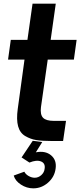

<svg xmlns="http://www.w3.org/2000/svg" viewBox="-20 -770 439 1050"><path d="M259 1Q210 1 178.5 -4Q147 -9 118 -26Q89 -43 79 -79.5Q69 -116 77 -174L114 -444H24L39 -552H130L158 -750H285L257 -552H399L384 -444H241L204 -184Q199 -143 215.5 -126Q232 -109 274 -109H341L325 1ZM176 63Q228 53 259.5 79.5Q291 106 284 153Q278 198 242.5 229Q207 260 162 260Q126 260 94.5 239.5Q63 219 55 190L113 169Q120 183 136.5 192.5Q153 202 170 202Q190 202 206 187.5Q222 173 224 153Q229 123 204.5 113Q180 103 141 119L98 91L159 0L211 7Z"/></svg>

Font: Oakes Grotesk
Style: Bold Italic
Weight: 600
Italic angle: -8°
Designer: Samuel Oakes
Foundry: Samuel Oakes
Version: Version 1.000;PS 001.000;hotconv 1.0.88;makeotf.lib2.5.64775